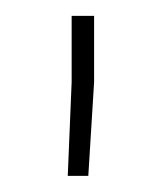

<svg xmlns="http://www.w3.org/2000/svg" viewBox="-20 -770 207 242"><path d="M98.6 -750V-666.5L91.3 -548.3H65.4L70.3 -666.5V-750Z"/></svg>

Font: Roboto Condensed Thin
Style: Regular
Weight: 250
Width: 3
Designer: Christian Robertson
Foundry: Google
Version: Version 3.009; 2024